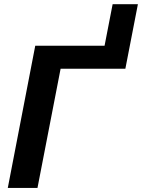

<svg xmlns="http://www.w3.org/2000/svg" viewBox="-20 -909 686 928"><path d="M272.9 -576.7 161.1 -0.5H17.6L150.4 -688H485.4L524.4 -888.7H646.5L585.9 -576.7Z"/></svg>

Font: Arimo
Style: Bold Italic
Weight: 700
Italic angle: -12°
Designer: Steve Matteson
Foundry: Monotype Imaging Inc.
Version: Version 1.33